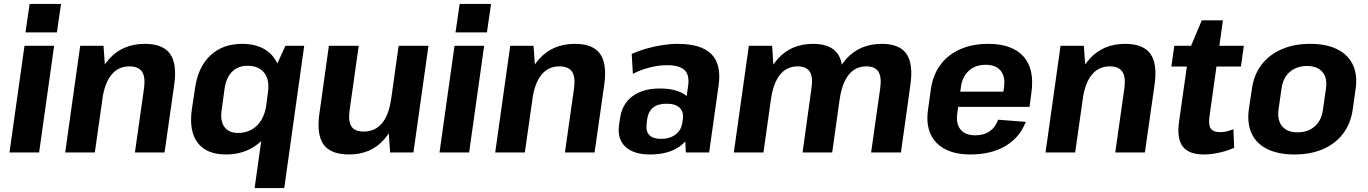

<svg xmlns="http://www.w3.org/2000/svg" viewBox="-20 -772 6923 972"><path d="M254 -540 178 0H28L104 -540ZM289 -752 268 -608H109L130 -752Z M709 -324Q717 -382 699 -409Q681 -436 635 -436Q579 -436 544.5 -394Q510 -352 498 -270L435 -194L444 -253Q465 -399 533.5 -474.5Q602 -550 713 -550Q804 -550 840.5 -500Q877 -450 862 -343L813 0H663ZM386 -540H504L515 -386L460 0H310Z M1124 10Q1026 10 981 -49Q936 -108 951 -217L967 -323Q982 -432 1044.5 -491Q1107 -550 1206 -550Q1276 -550 1323 -520.5Q1370 -491 1390 -435.5Q1410 -380 1400 -303L1391 -239Q1380 -163 1343.5 -107Q1307 -51 1251 -20.5Q1195 10 1124 10ZM1185 -99Q1224 -99 1254 -116Q1284 -133 1303 -164.5Q1322 -196 1328 -240L1336 -301Q1346 -366 1318.5 -402.5Q1291 -439 1233 -439Q1185 -439 1155 -409Q1125 -379 1117 -324L1102 -214Q1094 -160 1116 -129.5Q1138 -99 1185 -99ZM1520 -540 1419 180H1269L1346 -368L1425 -540Z M1750 -215Q1742 -158 1759 -132Q1776 -106 1821 -106Q1879 -106 1914 -148Q1949 -190 1960 -271L2021 -346L2013 -287Q1992 -142 1924.5 -66Q1857 10 1748 10Q1655 10 1618.5 -40Q1582 -90 1597 -197L1645 -540H1796ZM2073 0H1955L1944 -154L1998 -540H2149Z M2431 -540 2355 0H2205L2281 -540ZM2466 -752 2445 -608H2286L2307 -752Z M2886 -324Q2894 -382 2876 -409Q2858 -436 2812 -436Q2756 -436 2721.5 -394Q2687 -352 2675 -270L2612 -194L2621 -253Q2642 -399 2710.5 -474.5Q2779 -550 2890 -550Q2981 -550 3017.5 -500Q3054 -450 3039 -343L2990 0H2840ZM2563 -540H2681L2692 -386L2637 0H2487Z M3443 -193 3464 -340Q3471 -393 3445 -417.5Q3419 -442 3356 -442Q3315 -442 3269.5 -430.5Q3224 -419 3184 -398L3178 -499Q3211 -514 3251 -525.5Q3291 -537 3332.5 -543.5Q3374 -550 3409 -550Q3530 -550 3581.5 -498Q3633 -446 3618 -340L3570 0H3452ZM3271 10Q3187 10 3145.5 -29.5Q3104 -69 3114 -140L3119 -173Q3129 -245 3181.5 -284.5Q3234 -324 3320 -324Q3411 -324 3456.5 -285.5Q3502 -247 3492 -176L3487 -142Q3477 -70 3420 -30Q3363 10 3271 10ZM3327 -69Q3371 -69 3400 -91Q3429 -113 3434 -150L3437 -169Q3442 -206 3420.5 -226.5Q3399 -247 3354 -247Q3311 -247 3286.5 -227.5Q3262 -208 3256 -167L3254 -148Q3248 -109 3266.5 -89Q3285 -69 3327 -69Z M4436 -325Q4444 -382 4427 -409Q4410 -436 4366 -436Q4311 -436 4277 -394Q4243 -352 4231 -270L4168 -194L4176 -253Q4196 -398 4264.5 -474Q4333 -550 4444 -550Q4533 -550 4568.5 -500Q4604 -450 4589 -343L4541 0H4390ZM3771 -540H3889L3899 -384L3845 0H3695ZM4088 -325Q4097 -382 4079.5 -409Q4062 -436 4018 -436Q3963 -436 3929 -394Q3895 -352 3883 -270L3820 -194L3829 -253Q3850 -399 3918 -474.5Q3986 -550 4096 -550Q4185 -550 4220.5 -500Q4256 -450 4241 -343L4193 0H4043Z M4893 10Q4816 10 4764.5 -17Q4713 -44 4690.5 -94.5Q4668 -145 4678 -216L4693 -324Q4704 -395 4742 -445.5Q4780 -496 4841.5 -523Q4903 -550 4983 -550Q5104 -550 5161.5 -486Q5219 -422 5201 -299L5192 -231H4804L4814 -308H5084L5055 -276L5063 -331Q5070 -385 5045.5 -414.5Q5021 -444 4970 -444Q4919 -444 4886 -415Q4853 -386 4845 -334L4826 -197Q4819 -145 4843 -116Q4867 -87 4917 -87Q4961 -87 4990.5 -107.5Q5020 -128 5033 -166L5173 -155Q5142 -75 5069.5 -32.5Q4997 10 4893 10Z M5672 -324Q5680 -382 5662 -409Q5644 -436 5598 -436Q5542 -436 5507.5 -394Q5473 -352 5461 -270L5398 -194L5407 -253Q5428 -399 5496.5 -474.5Q5565 -550 5676 -550Q5767 -550 5803.5 -500Q5840 -450 5825 -343L5776 0H5626ZM5349 -540H5467L5478 -386L5423 0H5273Z M6075 10Q5998 10 5967.5 -30.5Q5937 -71 5949 -156L6000 -517L6064 -669H6171L6103 -182Q6097 -139 6109.5 -121Q6122 -103 6158 -103Q6174 -103 6190.5 -107Q6207 -111 6224 -118L6228 -24Q6207 -14 6181 -6.5Q6155 1 6128 5.5Q6101 10 6075 10ZM5925 -540H6277L6262 -435H5910Z M6533 10Q6452 10 6396.5 -17Q6341 -44 6317 -95Q6293 -146 6302 -217L6318 -323Q6328 -394 6366.5 -444.5Q6405 -495 6468 -522.5Q6531 -550 6612 -550Q6694 -550 6749 -523Q6804 -496 6828.5 -445Q6853 -394 6843 -323L6828 -217Q6818 -146 6779 -95Q6740 -44 6677.5 -17Q6615 10 6533 10ZM6549 -102Q6601 -102 6635.5 -132Q6670 -162 6677 -214L6693 -326Q6700 -379 6674 -408.5Q6648 -438 6596 -438Q6562 -438 6534.5 -424.5Q6507 -411 6490 -386Q6473 -361 6468 -326L6452 -214Q6446 -162 6471.5 -132Q6497 -102 6549 -102Z"/></svg>

Font: Pathway Extreme SemiCondensed
Style: Bold Italic
Weight: 700
Width: 4
Italic angle: -8°
Version: Version 1.001;gftools[0.9.26]